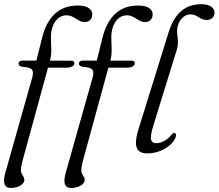

<svg xmlns="http://www.w3.org/2000/svg" viewBox="-24 -738 1065 935"><path d="M180.5 -408.5 192 -442.5H320.5Q329 -442.5 333.8 -439.8Q338.5 -437 338.5 -430Q338.5 -424 333.8 -419Q329 -414 321 -411.2Q313 -408.5 302 -408.5ZM66 -428.5Q66 -434.5 71 -438.8Q76 -443 86.5 -443H153.5L180 -550Q198.5 -628 241.8 -669.5Q285 -711 355 -711Q392 -711 408.8 -698.2Q425.5 -685.5 425.5 -669Q425.5 -652 415.5 -641.2Q405.5 -630.5 388 -630.5Q376 -630.5 365.8 -635.5Q355.5 -640.5 345.5 -647Q335.5 -653.5 324.8 -658.5Q314 -663.5 300.5 -663.5Q272.5 -663.5 253.5 -643.5Q234.5 -623.5 227.5 -591.5Q224 -576 224 -557.8Q224 -539.5 225 -520.5Q226 -501.5 225.5 -482.8Q225 -464 220.5 -447.5L86 44Q82.5 58 80.2 70Q78 82 78 92Q78 102.5 82.2 109.5Q86.5 116.5 90.5 123Q94.5 129.5 94.5 138Q94.5 148.5 85.2 157.8Q76 167 60.8 172.2Q45.5 177.5 28.5 177.5Q5.5 177.5 -1.5 159.8Q-8.5 142 2 103.5L133 -360.5Q140.5 -386.5 132 -398.5Q123.5 -410.5 85 -412.5Q73.5 -415 69.8 -419.2Q66 -423.5 66 -428.5ZM474.5 -408.5 486 -442.5H614.5Q623 -442.5 627.8 -439.8Q632.5 -437 632.5 -430Q632.5 -424 627.8 -419Q623 -414 615 -411.2Q607 -408.5 596 -408.5ZM360 -428.5Q360 -434.5 365 -438.8Q370 -443 380.5 -443H447.5L474 -550Q492.5 -628 535.8 -669.5Q579 -711 649 -711Q686 -711 702.8 -698.2Q719.5 -685.5 719.5 -669Q719.5 -652 709.5 -641.2Q699.5 -630.5 682 -630.5Q670 -630.5 659.8 -635.5Q649.5 -640.5 639.5 -647Q629.5 -653.5 618.8 -658.5Q608 -663.5 594.5 -663.5Q566.5 -663.5 547.5 -643.5Q528.5 -623.5 521.5 -591.5Q518 -576 518 -557.8Q518 -539.5 519 -520.5Q520 -501.5 519.5 -482.8Q519 -464 514.5 -447.5L380 44Q376.5 58 374.2 70Q372 82 372 92Q372 102.5 376.2 109.5Q380.5 116.5 384.5 123Q388.5 129.5 388.5 138Q388.5 148.5 379.2 157.8Q370 167 354.8 172.2Q339.5 177.5 322.5 177.5Q299.5 177.5 292.5 159.8Q285.5 142 296 103.5L427 -360.5Q434.5 -386.5 426 -398.5Q417.5 -410.5 379 -412.5Q367.5 -415 363.8 -419.2Q360 -423.5 360 -428.5ZM955 -717.5Q989 -717.5 1004.8 -705.5Q1020.5 -693.5 1020.5 -676.5Q1020.5 -661 1010.8 -651Q1001 -641 981 -641Q969.5 -641 960.5 -645Q951.5 -649 943 -654.5Q934.5 -660 925.2 -664Q916 -668 903.5 -668Q887 -668 873 -658.2Q859 -648.5 850.2 -632.8Q841.5 -617 839 -598Q838 -587.5 838.8 -577.8Q839.5 -568 840.5 -558.5Q841.5 -549 842.2 -539Q843 -529 841.5 -517.2Q840 -505.5 836 -492.5L722.5 -126Q707 -74.5 711.8 -57.5Q716.5 -40.5 736.5 -40.5Q755 -40.5 775.2 -51.2Q795.5 -62 811.5 -82.5Q816 -88 819.5 -89.8Q823 -91.5 826.5 -90.5Q831.5 -89.5 833 -84.2Q834.5 -79 831.5 -70.5Q824.5 -49.5 803.2 -31.2Q782 -13 753.2 -2Q724.5 9 693.5 9Q666.5 9 652.5 -3Q638.5 -15 638 -41Q637.5 -67 650.5 -109L797 -580.5Q819.5 -651.5 859 -684.5Q898.5 -717.5 955 -717.5Z"/></svg>

Font: Fraunces Light
Style: Italic
Weight: 300
Italic angle: -16°
Version: Version 1.000;[b76b70a41]